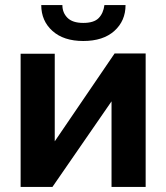

<svg xmlns="http://www.w3.org/2000/svg" viewBox="-20 -734 653 754"><path d="M61 0V-523H195V-179L430 -524H552V0H418V-336L186 0ZM142 -714H225Q225 -684 245 -664Q265 -644 307 -644Q349 -644 367.5 -663Q386 -682 390 -714H473Q473 -652 429 -612.5Q385 -573 307 -573Q230 -573 186 -612.5Q142 -652 142 -714Z"/></svg>

Font: YasnoRaleway
Style: Bold
Weight: 700
Designer: Matt McInerney, Pablo Impallari, Rodrigo Fuenzalida
Foundry: Matt McInerney, Pablo Impallari, Rodrigo Fuenzalida
Version: Version 4.026